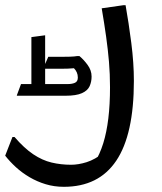

<svg xmlns="http://www.w3.org/2000/svg" viewBox="-56 -460 624 740"><path d="M0 68Q37 111 72 134.5Q107 158 143 166.5Q179 175 218 175Q246 175 278 165Q310 155 344 128L308 168Q329 134 342 92Q355 50 361.5 -3.5Q368 -57 368 -124Q368 -175 364 -222Q360 -269 353 -319Q346 -369 336 -428L420 -440H428Q440 -373 450 -295Q460 -217 460 -148Q460 -45 443 32Q426 109 392 159.5Q358 210 307.5 235Q257 260 190 260Q153 260 120 250Q87 240 58 223Q29 206 5.5 184.5Q-18 163 -36 140L-8 68ZM118 -121 109 -136H205Q222 -136 233 -141Q244 -146 244 -161Q244 -172 240 -181Q236 -190 229 -197Q219 -196 206 -195.5Q193 -195 179 -195H110L130 -241H179Q196 -241 213.5 -241.5Q231 -242 242 -244H250Q266 -231 281.5 -210Q297 -189 297 -165Q297 -145 289.5 -128Q282 -111 260 -101Q238 -91 196 -91H9V-93L25 -136H75L65 -121V-317L118 -324Z"/></svg>

Font: Kufam
Style: Italic
Weight: 400
Italic angle: -11°
Designer: Artur Schmal
Foundry: Original Type
Version: Version 1.301; ttfautohint (v1.8.3)